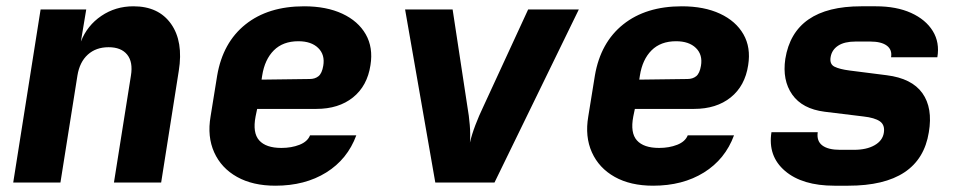

<svg xmlns="http://www.w3.org/2000/svg" viewBox="-20 -580 3040 610"><path d="M22 0 109 -550H254L237 -448Q257 -499 302 -529.5Q347 -560 404 -560Q484 -560 523.5 -504Q563 -448 548 -355L492 0H342L396 -340Q403 -383 384 -406.5Q365 -430 325 -430Q285 -430 259 -406.5Q233 -383 226 -340L172 0Z M855 10Q783 10 733 -18Q683 -46 660.5 -96Q638 -146 649 -210L670 -340Q688 -445 760 -502.5Q832 -560 946 -560Q1017 -560 1067.5 -536.5Q1118 -513 1142 -471Q1166 -429 1157 -373Q1147 -307 1101.5 -270.5Q1056 -234 985 -234H797L792 -210Q782 -158 803.5 -134Q825 -110 874 -110Q906 -110 931.5 -120Q957 -130 965 -150H1112Q1084 -74 1016.5 -32Q949 10 855 10ZM811 -327 964 -329Q981 -329 992 -338Q1003 -347 1007 -371Q1013 -406 991 -427.5Q969 -449 928 -449Q879 -449 850 -420Q821 -391 813 -340Z M1363 0 1267 -550H1418L1465 -241Q1470 -213 1472.5 -183Q1475 -153 1473 -127Q1479 -153 1490.5 -183Q1502 -213 1515 -240L1658 -550H1819L1551 0Z M2055 10Q1983 10 1933 -18Q1883 -46 1860.5 -96Q1838 -146 1849 -210L1870 -340Q1888 -445 1960 -502.5Q2032 -560 2146 -560Q2217 -560 2267.5 -536.5Q2318 -513 2342 -471Q2366 -429 2357 -373Q2347 -307 2301.5 -270.5Q2256 -234 2185 -234H1997L1992 -210Q1982 -158 2003.5 -134Q2025 -110 2074 -110Q2106 -110 2131.5 -120Q2157 -130 2165 -150H2312Q2284 -74 2216.5 -32Q2149 10 2055 10ZM2011 -327 2164 -329Q2181 -329 2192 -338Q2203 -347 2207 -371Q2213 -406 2191 -427.5Q2169 -449 2128 -449Q2079 -449 2050 -420Q2021 -391 2013 -340Z M2631 10Q2529 10 2474 -37Q2419 -84 2431 -160H2578Q2574 -132 2592.5 -118Q2611 -104 2649 -104H2693Q2733 -104 2758.5 -118.5Q2784 -133 2788 -158Q2792 -183 2775.5 -194.5Q2759 -206 2723 -210L2600 -225Q2529 -234 2497 -279.5Q2465 -325 2475 -393Q2502 -560 2716 -560H2763Q2828 -560 2874.5 -539Q2921 -518 2943.5 -481.5Q2966 -445 2958 -398H2811Q2815 -422 2797.5 -435Q2780 -448 2745 -448H2698Q2663 -448 2643 -435Q2623 -422 2619 -399Q2615 -376 2631.5 -368Q2648 -360 2679 -356L2797 -341Q2877 -331 2910.5 -284Q2944 -237 2931 -160Q2904 10 2675 10Z"/></svg>

Font: JetBrains Mono NL ExtraBold
Style: Italic
Weight: 800
Italic angle: -9°
Monospace: yes
Designer: Philipp Nurullin, Konstantin Bulenkov
Foundry: JetBrains
Version: Version 2.305; ttfautohint (v1.8.4.7-5d5b)